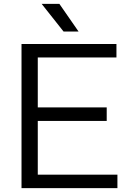

<svg xmlns="http://www.w3.org/2000/svg" viewBox="-20 -966 666 986"><path d="M90.5 0V-740H578V-671H174V-414.5H528V-345H174V-69H583V0ZM306.5 -804 194 -946H285L383.5 -804Z"/></svg>

Font: Encode Sans SemiExpanded SemiExpanded
Style: Regular
Weight: 400
Width: 6
Designer: Multiple Designers
Foundry: Impallari Type
Version: Version 3.000; ttfautohint (v1.8.3) -l 8 -r 50 -G 200 -x 14 